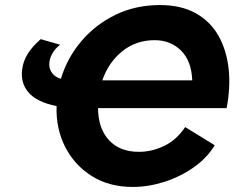

<svg xmlns="http://www.w3.org/2000/svg" viewBox="-20 -734 930 760"><path d="M506 6Q412 6 343.5 -37Q275 -80 238 -152.5Q201 -225 204 -314Q125 -330 92.5 -368.5Q60 -407 68 -461Q72 -492 89.5 -520.5Q107 -549 141 -579L218 -557Q197 -541 186 -520Q175 -499 175 -479Q175 -460 186.5 -444.5Q198 -429 221 -422Q246 -505 302 -571Q358 -637 437.5 -675.5Q517 -714 613 -714Q697 -714 755 -681.5Q813 -649 845 -592Q877 -535 885 -461.5Q893 -388 877 -306H768H368Q369 -225 411.5 -179Q454 -133 530 -133Q581 -133 630 -156.5Q679 -180 713 -231L830 -159Q799 -108 746 -71Q693 -34 630 -14Q567 6 506 6ZM592 -575Q519 -575 464.5 -531.5Q410 -488 385 -416H741Q738 -493 696.5 -534Q655 -575 592 -575Z"/></svg>

Font: Raleway ExtraBold
Style: Italic
Weight: 800
Italic angle: -12°
Designer: Matt McInerney, Pablo Impallari, Rodrigo Fuenzalida
Foundry: Matt McInerney, Pablo Impallari, Rodrigo Fuenzalida
Version: Version 4.026